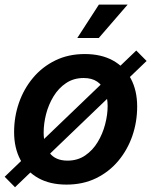

<svg xmlns="http://www.w3.org/2000/svg" viewBox="-23 -782 650 825"><path d="M262.7 11.2Q191.9 11.2 141.6 -16.8Q91.3 -44.9 64.5 -95.7Q37.6 -146.5 37.6 -214.4Q37.6 -279.8 58.3 -339.8Q79.1 -399.9 118.7 -447.3Q158.2 -494.6 214.4 -522.2Q270.5 -549.8 341.3 -549.8Q412.1 -549.8 462.4 -522Q512.7 -494.1 539.6 -443.4Q566.4 -392.6 566.4 -324.2Q566.4 -258.3 545.7 -198.2Q524.9 -138.2 485.4 -90.8Q445.8 -43.5 389.6 -16.1Q333.5 11.2 262.7 11.2ZM267.1 -91.8Q310.5 -91.8 343 -114Q375.5 -136.2 396.7 -171.4Q418 -206.5 428.7 -247.6Q439.5 -288.6 439.5 -326.2Q439.5 -361.8 428.2 -388.9Q417 -416 394.3 -431.4Q371.6 -446.8 336.4 -446.8Q293.5 -446.8 261 -425Q228.5 -403.3 207 -367.9Q185.5 -332.5 175 -291.7Q164.6 -251 164.6 -212.4Q164.6 -159.2 189.7 -125.5Q214.8 -91.8 267.1 -91.8ZM41.5 22.5 -2.9 -22.5 562.5 -564.9 606.9 -520ZM309.1 -618.7 401.9 -762.2H525.4L401.4 -618.7Z"/></svg>

Font: Inter 16pt SemiBold
Style: Italic
Weight: 600
Italic angle: -9.3988°
Version: Version 4.001;git-66647c0bb